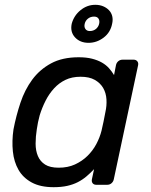

<svg xmlns="http://www.w3.org/2000/svg" viewBox="-20 -768 626 798"><path d="M36 -230Q47 -287 65 -341Q83 -395 114 -437Q145 -479 192 -504.5Q239 -530 307 -530Q339 -530 362.5 -524Q386 -518 403.5 -508Q421 -498 433 -484.5Q445 -471 454 -456L462 -497Q464 -507 471.5 -513.5Q479 -520 490 -520H535Q545 -520 550.5 -513.5Q556 -507 554 -497L453 -23Q451 -13 443.5 -6.5Q436 0 426 0H380Q370 0 365 -6.5Q360 -13 362 -23L371 -65Q356 -49 339.5 -35Q323 -21 303.5 -11Q284 -1 259.5 4.5Q235 10 203 10Q148 10 112 -9.5Q76 -29 57 -62Q38 -95 33.5 -138.5Q29 -182 36 -230ZM224 -71Q262 -71 291.5 -84.5Q321 -98 343.5 -120Q366 -142 380.5 -169.5Q395 -197 402 -225Q406 -241 410.5 -263.5Q415 -286 418 -302Q424 -328 422.5 -354.5Q421 -381 409 -402Q397 -423 374 -436Q351 -449 315 -449Q279 -449 252 -436Q225 -423 204.5 -400.5Q184 -378 169.5 -349.5Q155 -321 145 -289Q141 -274 138 -260Q135 -246 133 -231Q128 -200 128 -171Q128 -142 137.5 -119.5Q147 -97 167.5 -84Q188 -71 224 -71ZM278 -669Q287 -703 314.5 -725.5Q342 -748 376 -748Q394 -748 408.5 -742Q423 -736 433 -725.5Q443 -715 446.5 -700.5Q450 -686 446 -669Q439 -633 410.5 -611.5Q382 -590 348 -590Q313 -590 292 -612.5Q271 -635 278 -669ZM353 -639Q368 -639 378.5 -647.5Q389 -656 392 -669Q395 -682 389.5 -690.5Q384 -699 371 -699Q356 -699 345.5 -690.5Q335 -682 332 -669Q329 -656 335 -647.5Q341 -639 353 -639Z"/></svg>

Font: SVN-Rubik
Style: Italic
Weight: 400
Italic angle: -12°
Designer: Hubert and Fischer
Foundry: Hubert & Fischer
Version: Version 2.101; ttfautohint (v1.8.3)